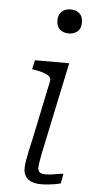

<svg xmlns="http://www.w3.org/2000/svg" viewBox="-55 -807 420 843"><g transform="rotate(5 155.0 -385.0)"><path d="M81 -60Q81 -74 84 -93Q87 -112 92.5 -137.5Q98 -163 106 -198L159 -452Q161 -464 153 -471.5Q145 -479 128.5 -485Q112 -491 86 -495L76 -497L85 -537H236L161 -182Q154 -152 150 -130Q146 -108 143.5 -93Q141 -78 141 -69Q141 -55 149 -48.5Q157 -42 172 -42Q188 -42 202.5 -44Q217 -46 230.5 -48.5Q244 -51 253 -51L245 -8Q234 -5 219.5 -2.5Q205 0 189.5 1.5Q174 3 158 3Q135 3 118 -3.5Q101 -10 91 -24Q81 -38 81 -60ZM168 -720Q168 -747 183.5 -760Q199 -773 222 -773Q245 -773 260.5 -760Q276 -747 276 -720Q276 -693 260.5 -680Q245 -667 222 -667Q199 -667 183.5 -680Q168 -693 168 -720Z"/></g></svg>

Font: Roboto Serif 20pt ExtraLight
Style: Italic
Weight: 250
Italic angle: -10°
Version: Version 1.007